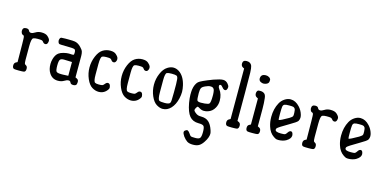

<svg xmlns="http://www.w3.org/2000/svg" viewBox="-92 -1325 4405 2181"><g transform="rotate(15 2110.5 -235.0)"><path d="M31.2 -444.3Q31.2 -485.4 72.3 -485.4Q73.2 -485.4 74.2 -485.4Q101.6 -485.4 109.4 -466.8Q117.2 -448.2 137.2 -448.2Q157.2 -448.2 185.5 -466.3Q213.9 -484.4 252.9 -484.4Q301.8 -484.4 325.2 -463.9Q357.4 -435.5 357.4 -414.1Q357.4 -401.4 353.5 -389.6Q346.7 -367.2 327.1 -367.2Q307.6 -367.2 295.9 -385.7Q288.1 -396.5 275.9 -399.4Q263.7 -402.3 228 -402.3Q192.4 -402.3 177.7 -394.5Q157.2 -384.8 157.2 -296.9V-136.7Q158.2 -99.6 161.6 -91.8Q165 -84 176.8 -78.1Q195.3 -69.3 195.3 -40Q195.3 -7.8 174.8 -2Q162.1 1 116.7 1Q71.3 1 59.6 -2Q38.1 -6.8 38.1 -40Q38.1 -69.3 60.5 -80.1L76.2 -87.9L74.2 -303.7Q73.2 -328.1 72.8 -356.9Q72.3 -385.7 68.4 -391.6Q65.4 -399.4 57.6 -401.4Q42 -404.3 35.2 -424.8Q31.2 -435.5 31.2 -444.3Z M615.2 -333 651.4 -331.1Q664.1 -331.1 669.9 -334Q675.8 -336.9 675.3 -363.8Q674.8 -390.6 662.1 -397.5Q644.5 -405.3 571.8 -405.3Q499 -405.3 485.4 -408.2Q471.7 -412.1 467.8 -427.7Q462.9 -439.5 463.9 -448.2Q463.9 -457 468.8 -468.8Q473.6 -482.4 487.3 -484.4Q500 -486.3 531.2 -486.3H563.5Q625 -486.3 644.5 -482.4Q683.6 -475.6 716.8 -440.4Q744.1 -413.1 750.5 -392.1Q756.8 -371.1 756.8 -342.8V-90.8Q762.7 -87.9 775.9 -81.5Q789.1 -75.2 793 -62.5Q795.9 -52.7 794.9 -42Q794.9 -31.2 792 -20.5Q784.2 0 753.9 0Q724.6 0 717.3 -18.6Q710 -37.1 692.4 -37.1Q691.4 -37.1 690.4 -37.1Q669.9 -37.1 641.6 -19.5Q613.3 -2 572.3 -2Q504.9 -2 468.8 -60.5Q442.4 -100.6 442.4 -165Q442.4 -194.3 451.2 -224.6Q465.8 -276.4 497.1 -299.8Q517.6 -315.4 553.2 -324.2Q588.9 -333 615.2 -333ZM672.9 -249Q611.3 -252 579.1 -252Q546.9 -252 536.1 -240.2Q521.5 -227.5 521.5 -168Q521.5 -108.4 534.2 -96.2Q546.9 -84 591.8 -84H608.4L672.9 -86.9Z M1050.8 0Q1012.7 0 974.1 -23.4Q935.5 -46.9 908.2 -109.9Q880.9 -172.9 880.9 -242.2Q880.9 -311.5 907.7 -374.5Q934.6 -437.5 974.1 -461.9Q1013.7 -486.3 1060.5 -486.3Q1061.5 -486.3 1062.5 -486.3Q1107.4 -486.3 1130.4 -465.3Q1153.3 -444.3 1157.7 -432.6Q1162.1 -420.9 1162.1 -411.6Q1162.1 -402.3 1158.2 -391.6Q1149.4 -368.2 1130.9 -368.2Q1112.3 -368.2 1102.5 -383.3Q1092.8 -398.4 1080.6 -401.4Q1068.4 -404.3 1035.2 -404.3Q1002 -404.3 988.3 -396.5Q968.8 -385.7 968.8 -304.7V-180.7Q968.8 -99.6 988.3 -88.9Q1002 -81.1 1033.2 -81.1Q1064.5 -81.1 1075.2 -85Q1085.9 -88.9 1099.6 -106.9Q1113.3 -125 1129.9 -125Q1152.3 -125 1159.2 -97.7Q1162.1 -85.9 1162.1 -81.1V-73.2Q1161.1 -64.5 1153.3 -53.7Q1116.2 0 1050.8 0Z M1429.7 0Q1391.6 0 1353 -23.4Q1314.5 -46.9 1287.1 -109.9Q1259.8 -172.9 1259.8 -242.2Q1259.8 -311.5 1286.6 -374.5Q1313.5 -437.5 1353 -461.9Q1392.6 -486.3 1439.5 -486.3Q1440.4 -486.3 1441.4 -486.3Q1486.3 -486.3 1509.3 -465.3Q1532.2 -444.3 1536.6 -432.6Q1541 -420.9 1541 -411.6Q1541 -402.3 1537.1 -391.6Q1528.3 -368.2 1509.8 -368.2Q1491.2 -368.2 1481.4 -383.3Q1471.7 -398.4 1459.5 -401.4Q1447.3 -404.3 1414.1 -404.3Q1380.9 -404.3 1367.2 -396.5Q1347.7 -385.7 1347.7 -304.7V-180.7Q1347.7 -99.6 1367.2 -88.9Q1380.9 -81.1 1412.1 -81.1Q1443.4 -81.1 1454.1 -85Q1464.8 -88.9 1478.5 -106.9Q1492.2 -125 1508.8 -125Q1531.2 -125 1538.1 -97.7Q1541 -85.9 1541 -81.1V-73.2Q1540 -64.5 1532.2 -53.7Q1495.1 0 1429.7 0Z M1803.7 -1Q1770.5 -1 1731.9 -24.4Q1693.4 -47.9 1666 -110.4Q1638.7 -172.9 1638.7 -243.2Q1638.7 -312.5 1666 -375Q1692.4 -437.5 1735.4 -463.9Q1770.5 -486.3 1804.2 -486.3Q1837.9 -486.3 1870.1 -465.8Q1934.6 -423.8 1959 -320.3Q1968.8 -278.3 1968.8 -243.2Q1968.8 -208 1959 -165Q1941.4 -89.8 1899.9 -45.4Q1858.4 -1 1803.7 -1ZM1726.6 -177.7Q1726.6 -89.8 1747.1 -80.1Q1762.7 -72.3 1809.6 -72.3Q1856.4 -72.3 1870.1 -87.9Q1877.9 -97.7 1878.9 -123Q1880.9 -148.4 1880.9 -214.8Q1880.9 -214.8 1880.9 -308.6Q1880.9 -335.9 1877.9 -367.7Q1875 -399.4 1860.4 -407.2Q1844.7 -414.1 1803.7 -414.1Q1762.7 -414.1 1747.1 -407.2Q1726.6 -398.4 1726.6 -318.4Q1726.6 -314.5 1726.6 -310.5Z M2251 -183.6Q2293.9 -188.5 2302.7 -197.3Q2317.4 -212.9 2317.4 -288.1V-306.6Q2315.4 -360.4 2303.7 -373Q2293 -388.7 2268.6 -388.7H2255.9Q2244.1 -388.7 2209.5 -374Q2174.8 -359.4 2165 -341.8Q2155.3 -322.3 2155.3 -281.2Q2155.3 -206.1 2164.1 -193.4Q2173.8 -181.6 2207 -181.6Q2214.8 -181.6 2224.6 -182.6Q2237.3 -183.6 2251 -183.6ZM2125 239.3Q2104.5 209 2104 192.9Q2103.5 176.8 2119.1 168Q2134.8 157.2 2143.6 161.1Q2160.2 168.9 2174.3 191.4Q2188.5 213.9 2197.3 217.8Q2207 221.7 2249 221.7Q2291 221.7 2302.7 206.1Q2316.4 190.4 2316.4 135.3Q2316.4 80.1 2303.2 65.4Q2290 50.8 2248 50.8Q2245.1 50.8 2242.2 50.8Q2172.9 50.8 2134.8 5.4Q2096.7 -40 2078.1 -144.5Q2068.4 -201.2 2068.4 -238.3Q2068.4 -275.4 2071.3 -299.8Q2081.1 -364.3 2114.3 -396.5Q2138.7 -418.9 2274.4 -470.7Q2351.6 -498 2385.7 -498Q2419.9 -498 2444.3 -467.8Q2460.9 -448.2 2460.9 -433.1Q2460.9 -418 2456.1 -408.2Q2449.2 -390.6 2434.6 -390.6Q2416 -390.6 2400.4 -412.1Q2382.8 -434.6 2372.1 -434.6Q2355.5 -434.6 2355.5 -418Q2355.5 -401.4 2370.1 -382.8Q2408.2 -333 2408.2 -257.8Q2408.2 -210.9 2386.7 -172.9Q2360.4 -124 2307.6 -107.4Q2287.1 -100.6 2262.2 -100.6Q2237.3 -100.6 2212.9 -115.2Q2190.4 -128.9 2184.6 -128.9Q2178.7 -127.9 2168.5 -110.8Q2158.2 -93.8 2158.2 -83Q2158.2 -72.3 2178.2 -55.7Q2198.2 -39.1 2213.4 -34.7Q2228.5 -30.3 2252 -30.3Q2306.6 -30.3 2339.8 -1Q2373 28.3 2393.6 90.8Q2402.3 116.2 2402.3 131.8Q2402.3 175.8 2364.3 233.4Q2341.8 268.6 2314.9 285.6Q2288.1 302.7 2242.2 302.7Q2196.3 302.7 2171.9 286.1Q2147.5 269.5 2125 239.3Z M2565.4 -2.9Q2543 -7.8 2543 -42Q2543 -70.3 2565.4 -81.1Q2571.3 -84 2581.1 -89.8V-683.6Q2576.2 -686.5 2565.4 -691.4Q2543 -703.1 2543 -732.4Q2543 -773.4 2587.9 -773.4Q2635.7 -773.4 2650.4 -734.4Q2658.2 -712.9 2660.2 -655.3Q2662.1 -559.6 2662.1 -424.8V-89.8Q2668 -86.9 2681.6 -80.1Q2700.2 -70.3 2700.2 -43.9Q2700.2 -8.8 2679.7 -2.9Q2667 0 2621.6 0Q2576.2 0 2565.4 -2.9Z M2803.7 -2.9Q2782.2 -8.8 2782.2 -41Q2782.2 -72.3 2804.7 -81.1Q2809.6 -84 2820.3 -89.8V-395.5Q2814.5 -398.4 2804.7 -404.3Q2782.2 -416 2782.2 -445.3Q2782.2 -456.1 2786.6 -467.3Q2791 -478.5 2798.8 -482.4Q2803.7 -485.4 2820.3 -485.4Q2824.2 -485.4 2830.1 -485.4Q2855.5 -484.4 2873 -470.7Q2890.6 -457 2894.5 -419.9Q2901.4 -365.2 2901.4 -293.9Q2901.4 -285.2 2901.4 -276.4V-89.8Q2906.2 -85.9 2919.9 -80.1Q2939.5 -70.3 2939.5 -41Q2939.5 -7.8 2918 -2.9Q2906.2 0 2860.8 0Q2815.4 0 2803.7 -2.9ZM2860.4 -579.1Q2848.6 -575.2 2834.5 -575.2Q2820.3 -575.2 2801.3 -585.4Q2782.2 -595.7 2781.2 -620.1Q2781.2 -661.1 2816.4 -670.9Q2829.1 -673.8 2839.8 -673.8Q2863.3 -673.8 2880.9 -662.1Q2899.4 -648.4 2899.4 -633.3Q2899.4 -618.2 2897.5 -610.4Q2891.6 -587.9 2860.4 -579.1Z M3107.4 -106.4Q3107.4 -79.1 3174.8 -79.1Q3211.9 -79.1 3222.2 -83Q3232.4 -86.9 3247.1 -109.9Q3261.7 -132.8 3280.3 -132.8Q3298.8 -131.8 3304.7 -103.5Q3306.6 -96.7 3306.6 -88.9Q3306.6 -51.8 3253.9 -20.5Q3215.8 0 3163.1 0Q3152.3 0 3142.1 -2.4Q3131.8 -4.9 3108.4 -20.5Q3058.6 -53.7 3037.1 -123Q3020.5 -173.8 3020.5 -233.4Q3020.5 -329.1 3060.5 -401.4Q3080.1 -437.5 3114.3 -460Q3148.4 -482.4 3181.6 -482.4H3184.6Q3242.2 -482.4 3291 -428.7Q3324.2 -392.6 3337.9 -346.7Q3343.8 -329.1 3343.8 -309.1Q3343.8 -289.1 3332 -268.6Q3319.3 -251 3248 -210Q3118.2 -134.8 3111.3 -121.1Q3107.4 -113.3 3107.4 -106.4ZM3231.4 -408.2Q3218.8 -411.1 3182.6 -411.1Q3146.5 -411.1 3130.4 -404.8Q3114.3 -398.4 3110.8 -376Q3107.4 -353.5 3107.4 -289.1Q3107.4 -224.6 3111.3 -220.7H3112.3Q3128.9 -220.7 3221.7 -274.4Q3246.1 -290 3253.9 -297.9Q3261.7 -304.7 3261.7 -322.3V-343.8Q3260.7 -380.9 3252.4 -393.1Q3244.1 -405.3 3231.4 -408.2Z M3430.7 -444.3Q3430.7 -485.4 3471.7 -485.4Q3472.7 -485.4 3473.6 -485.4Q3501 -485.4 3508.8 -466.8Q3516.6 -448.2 3536.6 -448.2Q3556.6 -448.2 3585 -466.3Q3613.3 -484.4 3652.3 -484.4Q3701.2 -484.4 3724.6 -463.9Q3756.8 -435.5 3756.8 -414.1Q3756.8 -401.4 3752.9 -389.6Q3746.1 -367.2 3726.6 -367.2Q3707 -367.2 3695.3 -385.7Q3687.5 -396.5 3675.3 -399.4Q3663.1 -402.3 3627.4 -402.3Q3591.8 -402.3 3577.1 -394.5Q3556.6 -384.8 3556.6 -296.9V-136.7Q3557.6 -99.6 3561 -91.8Q3564.5 -84 3576.2 -78.1Q3594.7 -69.3 3594.7 -40Q3594.7 -7.8 3574.2 -2Q3561.5 1 3516.1 1Q3470.7 1 3459 -2Q3437.5 -6.8 3437.5 -40Q3437.5 -69.3 3460 -80.1L3475.6 -87.9L3473.6 -303.7Q3472.7 -328.1 3472.2 -356.9Q3471.7 -385.7 3467.8 -391.6Q3464.8 -399.4 3457 -401.4Q3441.4 -404.3 3434.6 -424.8Q3430.7 -435.5 3430.7 -444.3Z M3928.7 -106.4Q3928.7 -79.1 3996.1 -79.1Q4033.2 -79.1 4043.5 -83Q4053.7 -86.9 4068.4 -109.9Q4083 -132.8 4101.6 -132.8Q4120.1 -131.8 4126 -103.5Q4127.9 -96.7 4127.9 -88.9Q4127.9 -51.8 4075.2 -20.5Q4037.1 0 3984.4 0Q3973.6 0 3963.4 -2.4Q3953.1 -4.9 3929.7 -20.5Q3879.9 -53.7 3858.4 -123Q3841.8 -173.8 3841.8 -233.4Q3841.8 -329.1 3881.8 -401.4Q3901.4 -437.5 3935.5 -460Q3969.7 -482.4 4002.9 -482.4H4005.9Q4063.5 -482.4 4112.3 -428.7Q4145.5 -392.6 4159.2 -346.7Q4165 -329.1 4165 -309.1Q4165 -289.1 4153.3 -268.6Q4140.6 -251 4069.3 -210Q3939.5 -134.8 3932.6 -121.1Q3928.7 -113.3 3928.7 -106.4ZM4052.7 -408.2Q4040 -411.1 4003.9 -411.1Q3967.8 -411.1 3951.7 -404.8Q3935.5 -398.4 3932.1 -376Q3928.7 -353.5 3928.7 -289.1Q3928.7 -224.6 3932.6 -220.7H3933.6Q3950.2 -220.7 4043 -274.4Q4067.4 -290 4075.2 -297.9Q4083 -304.7 4083 -322.3V-343.8Q4082 -380.9 4073.7 -393.1Q4065.4 -405.3 4052.7 -408.2Z"/></g></svg>

Font: Semi-Sweet
Style: Book
Weight: 400
Designer: Walter E Stewart
Version: 0.5